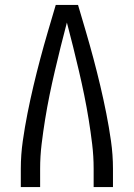

<svg xmlns="http://www.w3.org/2000/svg" viewBox="-20 -755 540 775"><path d="M64 0V-74Q64 -130 72 -186Q80 -242 91 -297.5Q102 -353 115 -408Q128 -463 142.5 -517.5Q157 -572 173 -626.5Q189 -681 205 -735H295Q311 -681 327 -626.5Q343 -572 357.5 -517.5Q372 -463 385 -408Q398 -353 409 -297.5Q420 -242 428 -186Q436 -130 436 -74V0H358V-74Q358 -124 352 -173.5Q346 -223 338 -272.5Q330 -322 320 -371Q310 -420 298.5 -469Q287 -518 275 -566.5Q263 -615 250 -664Q237 -615 225 -566.5Q213 -518 201.5 -469Q190 -420 180 -371Q170 -322 162 -272.5Q154 -223 148 -173.5Q142 -124 142 -74V0Z"/></svg>

Font: Iosevka Curly
Style: Regular
Weight: 400
Monospace: yes
Designer: Belleve Invis
Foundry: Belleve Invis
Version: Version 22.1.2; ttfautohint (v1.8.4)